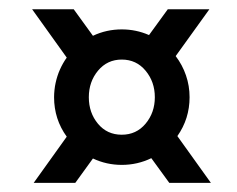

<svg xmlns="http://www.w3.org/2000/svg" viewBox="-20 -385 518 420"><path d="M246.3 -24.3Q280.7 -24.3 311 -39L350.3 15H441.3L368 -87.3Q394.7 -125.3 394.7 -172.3Q394.7 -197.3 386.8 -220.2Q379 -243 364.3 -262.3L438 -364.7H347L306 -308.3Q277.7 -320.7 246.3 -320.7Q229.7 -320.7 213.8 -317.2Q198 -313.7 183.3 -306.7L141.3 -364.7H50.3L126 -259Q121.7 -253 118 -246.5Q114.3 -240 111.2 -233Q108 -226 105.7 -218.7Q103.3 -211.3 101.7 -203.8Q100 -196.3 99.2 -188.3Q98.3 -180.3 98.3 -172.3Q98.3 -124.3 126 -86L53.7 15H144.7L183.3 -38.3Q213 -24.3 246.3 -24.3ZM246.3 -254.7Q278.3 -254.7 298.5 -230.3Q318.7 -206 318.7 -172.3Q318.7 -138.7 298.5 -114.5Q278.3 -90.3 246.3 -90.3Q214.3 -90.3 194.3 -114.3Q174.3 -138.3 174.3 -172.3Q174.3 -206.3 194.5 -230.5Q214.7 -254.7 246.3 -254.7Z"/></svg>

Font: Jomhuria
Style: Regular
Weight: 400
Designer: Arabic design by Kourosh Beigpour, Latin design by Eben Sorkin, engineering by Lasse Fister and Khaled Hosney
Version: Version 1.0010